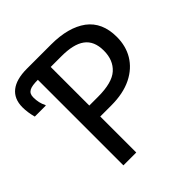

<svg xmlns="http://www.w3.org/2000/svg" viewBox="-192 -875 1022 1022"><g transform="rotate(-45 319.5 -363.5)"><path d="M620.6 -507.8C620.6 -581.5 596.2 -636.2 547.4 -672.9C498 -709 430.7 -727.1 344.2 -727.1H161.6C56.6 -727.1 0 -683.1 0 -598.6C0 -572.8 3.9 -545.4 11.7 -517.1H94.7V-521.5C83.5 -542.5 78.1 -566.9 78.1 -594.7C78.1 -633.3 103.5 -644 161.6 -644V0H258.3V-271H340.3C400.9 -271 452.1 -281.2 494.6 -302.2C578.6 -343.8 620.6 -418 620.6 -507.8ZM520 -505.4C520 -457.5 504.9 -420.4 475.1 -393.6C445.3 -366.7 395 -353.5 324.2 -353.5H258.3V-644H338.4C459.5 -644 520 -603.5 520 -505.4Z"/></g></svg>

Font: SG Kara SemiBold
Style: Regular
Weight: 400
Designer: Damoon Khanjanzadeh
Version: Version 1.000